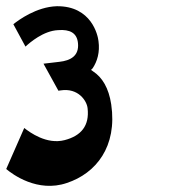

<svg xmlns="http://www.w3.org/2000/svg" viewBox="-51 -666 546 618"><path d="M-31 -122C-11 -105 70 -45 164 -77C258 -108 327 -194 307 -330C299 -383 278 -417 249 -436L242 -441L247 -446C262 -468 271 -498 266 -534C264 -552 244 -647 132 -646C66 -644 8 -601 -8 -588L31 -516C45 -529 89 -567 136 -569C174 -572 197 -560 200 -527C204 -486 176 -471 140 -467L89 -461L137 -374L144 -375C201 -384 229 -341 231 -317C237 -262 211 -229 157 -215C99 -200 45 -240 27 -254Z"/></svg>

Font: Charger Slice
Style: Regular
Weight: 400
Designer: Jasper
Foundry: Cannot Into Space Fonts
Version: Version 1.1